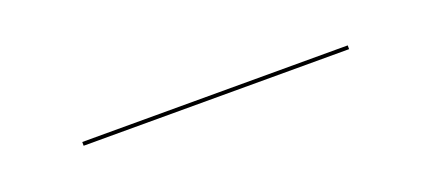

<svg xmlns="http://www.w3.org/2000/svg" viewBox="-14 -571 429 192"><g transform="rotate(-20 200.5 -475.0)"><path d="M60.5 -477V-473H343V-477Z"/></g></svg>

Font: Bodoni* 36pt Fatface
Style: Regular
Weight: 900
Version: Version 2.3